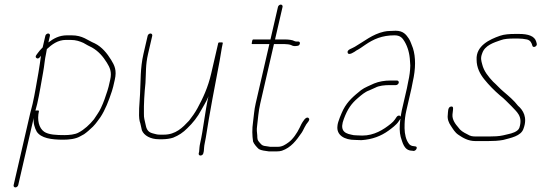

<svg xmlns="http://www.w3.org/2000/svg" viewBox="-20 -618 2360 837"><path d="M177.7 -462 165.9 -411C165.7 -410.3 165.3 -410 164.7 -410C156.8 -402 150.4 -394.7 145.6 -388L138.3 -378C134.2 -372 134.7 -367.5 139.7 -364.5C147.6 -359.7 153.4 -368 158.6 -375C154.8 -351.1 152.8 -329 147.8 -302.5C139.3 -257.2 132.7 -210.9 122.1 -165C118.2 -151 114.7 -137.3 111.6 -124L39.4 189C38.1 194.3 41.8 199 47.1 199C52.3 199 58.1 194.3 59.4 189L127 -104C124.6 -81.4 131.4 -59.4 140.2 -44C159 -15.8 202.8 -9 256.1 -9C281.2 -9 309.7 -12.3 328.3 -23L346.6 -33C362 -44 368.9 -50.8 385.2 -66C402.2 -83.6 404.4 -90.1 417.7 -107C438.8 -139 453.9 -178.2 468 -221C470.2 -227.7 472 -234 473.4 -240L480.3 -270C490 -312 479.2 -332.9 464.4 -357C447 -385.3 424.6 -413.4 393 -429C361.3 -442 341.1 -464 292.1 -464H272.1C238.2 -464 213.8 -450.3 191 -433L197.7 -462C198.9 -467.3 195.3 -472 190 -472C184.7 -472 178.9 -467.3 177.7 -462ZM134.4 -136C136.6 -145.3 139.1 -155 142.1 -165C152.8 -211.3 159.4 -257.6 168 -303C173.6 -332.5 174.5 -357.2 181.1 -386C182 -392.7 183 -398.7 184.3 -404C205.9 -423.8 231.7 -444 267.5 -444H287.5C311.8 -444 328.1 -437.8 343.5 -431L363 -420C370 -416 376 -413 380.9 -411C409 -395.1 429.8 -371.1 446 -344.5C458.4 -324.1 468.5 -305.2 460.3 -270L453.4 -240C450.7 -228.4 445.8 -214.7 442.1 -204L435.7 -185C431.2 -171.3 425.6 -160.1 420.1 -147.5C411.7 -128.6 399 -113.5 389.6 -98C371.6 -75.5 346.7 -52.4 322.2 -40C307.7 -31.6 281 -29 260.7 -29C226.2 -29 191.5 -30.5 172.2 -44C149.9 -59.5 140.8 -94.6 149.9 -134C150.7 -137.4 137.6 -136.7 134.4 -136Z M623.7 -462 605.4 -383C591 -320.6 593.7 -265.6 590.5 -208C588.6 -173 582.6 -117.7 588.8 -90C592.6 -80.3 595.8 -60.4 598.5 -50C607.5 -27.2 636.1 -11 672.5 -11H689.5C703 -11 723.4 -13.7 735.2 -18C759.1 -27.7 778.4 -40.4 796.6 -59C820.6 -81.9 841.3 -107.6 858.3 -140C869.5 -160.6 877 -171 886.3 -192C886.8 -194 887.7 -196.3 888.9 -199C873.6 -132.3 866.5 -54.2 852.4 7C849.1 21.3 849.4 30.2 848.1 43L846.2 51C844.5 64.3 864.9 62.3 866.7 49L868.5 41C869.7 29.6 869.5 19.6 872.4 7C874.1 -0.3 875.7 -8.7 877.2 -18C893.5 -124.2 916.9 -245.3 937.6 -353.5C942.5 -379.2 945.4 -404.4 950.6 -427L951.3 -430C951.9 -432.7 948.8 -433.7 942 -433C935.5 -433.7 931.9 -432.7 931.3 -430L900.8 -298C886.7 -236.7 865 -190.7 840.7 -146C830 -126.2 816.7 -108 804.2 -92C775.8 -61.5 745.8 -31 694.2 -31H677.2C662.2 -31 659.4 -33.7 644.5 -37C622.8 -42.8 617.8 -57.8 614 -78C610.9 -94.9 606.8 -102.2 607.4 -123C606.6 -163.8 609.4 -212 614.1 -256C617 -301 613.9 -333.3 625.4 -383L643.7 -462C644.9 -467.3 641.2 -472 636 -472C630.7 -472 624.9 -467.3 623.7 -462Z M1191.8 -588 1159 -446H1084C1081.3 -446 1079.5 -442.7 1078.7 -436C1076.5 -429.3 1076.7 -426 1079.3 -426H1154.3L1094.6 -167C1087.8 -137.8 1086.9 -113.5 1083.3 -88C1078.4 -54.4 1079.4 -27.6 1083.2 -1C1086.6 9.5 1100.5 25.1 1108.6 32C1119.9 38.4 1135.9 39.6 1152.3 42H1186.3C1195 42 1202.5 41 1209 39C1248.7 25.3 1271.2 -5 1295.1 -39.5C1301 -48 1306.6 -62.2 1312.4 -71C1316.2 -80.7 1336.3 -95.9 1324.5 -104C1312.9 -111.9 1299 -85.7 1293.8 -77L1286.1 -61C1274.8 -37.6 1256.7 -10.6 1237.3 3C1224.1 12.5 1210.7 22 1190.9 22H1157.9C1153.4 21.3 1149.2 20.7 1145.4 20L1131.8 18C1121.7 15.9 1118.6 11.1 1111.3 3C1102.2 -7 1101.8 -11.1 1101.5 -28C1100 -42.2 1098.5 -51.5 1100.7 -68C1105 -100.8 1106.2 -131 1114.6 -167L1174.3 -426H1218.3C1226.6 -426 1245.3 -424.4 1250.2 -421C1258.7 -416.2 1265.3 -416.6 1275.5 -418C1289 -418 1292.4 -438.3 1278.9 -437H1271.9C1269.2 -437 1266.4 -437.7 1263.4 -439C1255.4 -444.1 1236.1 -446 1223 -446H1179L1211.8 -588C1213 -593.3 1209.3 -598 1204.1 -598C1198.8 -598 1193 -593.3 1191.8 -588Z M1710.6 -267H1683.6C1655.7 -267 1631.8 -262.7 1610.6 -254C1593 -245.3 1570.2 -237.3 1553.9 -225C1523.3 -200.1 1496.2 -178.4 1476.3 -140C1469.3 -125.9 1452 -86.6 1451.2 -70C1445.3 -28.4 1482.3 -8 1527.8 -8C1536.4 -7.3 1545.6 -7 1555.6 -7C1603.8 -10.2 1641.6 -25.3 1673.7 -48.5C1686.6 -57.8 1708.3 -74.1 1717.3 -88L1724.9 -99L1726.1 -100L1724.9 -95C1721.1 -67.7 1721.4 -41.3 1726.8 -21C1734.9 2.6 1740.8 39 1777 39L1782.8 40C1795.3 40 1803.5 20 1789.4 20L1782.6 19C1774.1 19 1765.1 13.2 1762.2 8C1749.6 -8.3 1744.1 -33.5 1743.6 -59L1743.8 -77C1744.3 -95.3 1746.5 -114.6 1751.4 -136L1773.8 -233C1775.8 -241.7 1777.6 -251 1779.3 -261C1792.6 -319 1792.5 -368.8 1780.2 -408C1774.7 -420.7 1770 -437.9 1762.7 -449C1750.7 -467.2 1737.8 -484 1704.7 -484C1696.1 -484 1687.7 -483.7 1679.5 -483C1671.5 -483 1662.9 -482 1653.8 -480C1604 -469.1 1566.6 -437.1 1526.6 -414C1516.8 -407.2 1491 -402.1 1495.6 -388C1500.1 -374.1 1525.7 -392.1 1533.9 -398C1547.5 -404.9 1558 -412.9 1572 -422.5C1608.2 -447.2 1645 -464 1700.1 -464C1726.1 -464 1735.5 -450.8 1744.2 -436C1757.4 -413.3 1765.9 -384.3 1767.3 -352L1768.6 -332C1768 -309.5 1765.4 -287.5 1759.3 -261C1757.6 -251 1755.8 -241.7 1753.8 -233L1731.4 -136C1729.7 -128.7 1728.4 -121.7 1727.5 -115L1726.2 -109C1724.3 -116.1 1714.2 -115.8 1708.9 -108L1701.4 -97C1697.3 -91 1691.6 -85 1684.2 -79C1651.8 -52.7 1611.2 -27 1559.2 -27C1549.9 -27 1541.3 -27.3 1533.5 -28C1525.5 -28 1518 -29 1511.2 -31C1475.2 -37.8 1462.1 -55.3 1479.1 -100C1495.1 -142.8 1511.8 -166.6 1540.6 -191C1555.6 -203.7 1570.5 -217.2 1589.7 -224L1616.5 -236C1632.2 -244.6 1656.6 -247 1679 -247H1706C1711.3 -247 1717.1 -251.7 1718.3 -257C1719.5 -262.3 1715.9 -267 1710.6 -267Z M2319.8 -428 2317.7 -436C2310.8 -461.4 2281.3 -470 2243.5 -470H2224.5C2202.5 -470 2177.5 -468.5 2159.7 -462C2114 -446.3 2054.4 -418 2057.7 -358C2057.6 -323 2073 -294.8 2090.9 -272.5C2111.1 -247.4 2135.1 -223 2159.6 -202C2179.5 -187 2193 -170.9 2209.8 -155C2231.3 -130.9 2260.7 -112.6 2244.1 -61C2237.9 -43.6 2210.6 -36.4 2194.6 -33L2173.5 -28C2155.9 -23.8 2131.9 -23 2111.3 -23H2057.3C2037.8 -23 2031 -24.3 2016.6 -33C1999.3 -41.4 1986.6 -49.3 1977.5 -63C1965.8 -76.3 1950.5 -96.2 1952.5 -119L1954.6 -137C1955.7 -146.8 1956.5 -155.1 1945.9 -153.5C1931.3 -151.3 1933.5 -129.7 1932 -117C1929.6 -98.5 1936.5 -82.6 1945.2 -70C1955.5 -54.7 1962.9 -40.5 1978.9 -30C1997.6 -17.4 2020.5 -3 2052.7 -3H2106.7C2129.5 -3 2153.6 -4.1 2173.9 -8C2204 -16.5 2252.4 -24 2262.4 -58C2280.3 -105.8 2260.6 -137.8 2238.2 -157C2220.4 -180.3 2197.9 -199.1 2174.6 -219C2158.9 -231.9 2145 -248.3 2129.5 -262C2109.9 -282.9 2089.1 -307.5 2082 -338C2078 -353 2073.9 -364.9 2081.9 -385C2093.3 -420.5 2132.6 -432.4 2163.3 -443C2178.4 -448.9 2200.2 -450 2219.9 -450H2238.9C2254 -450 2263.8 -448.5 2277 -446C2292.1 -442.5 2297.4 -431.5 2300.7 -419C2303.3 -406.9 2323.7 -416 2319.8 -428Z"/></svg>

Font: HoneyBee
Style: UltLitIt
Weight: 100
Foundry: Cannot Into Space Fonts
Version: Version 0.89